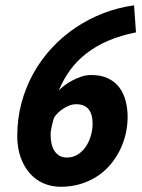

<svg xmlns="http://www.w3.org/2000/svg" viewBox="-20 -695 540 728"><path d="M463.9 -252Q463.9 -218.3 456.1 -185.3Q448.2 -152.3 433.3 -123Q418.5 -93.8 396.7 -68.6Q375 -43.5 346.7 -25.4Q318.4 -7.3 284.2 2.9Q250 13.2 210 13.2Q174.8 13.2 144.8 0Q114.7 -13.2 92.8 -38.1Q70.8 -63 58.1 -98.9Q45.4 -134.8 45.4 -180.2Q45.4 -245.1 61.5 -304.9Q77.6 -364.7 106.7 -417Q135.7 -469.2 176.3 -512.9Q216.8 -556.6 266.1 -589.8Q315.4 -623 371.6 -644.8Q427.7 -666.5 488.3 -674.8L495.6 -572.3Q436.5 -560.5 389.6 -540.3Q342.8 -520 306.9 -491.9Q271 -463.9 245.4 -428.5Q219.7 -393.1 203.1 -352.1Q210.9 -360.4 224.1 -370.6Q237.3 -380.9 253.7 -389.6Q270 -398.4 288.6 -404.5Q307.1 -410.6 325.2 -410.6Q363.8 -410.6 390.1 -397.7Q416.5 -384.8 432.9 -362.8Q449.2 -340.8 456.5 -312Q463.9 -283.2 463.9 -252ZM331.1 -225.6Q331.1 -299.8 269 -299.8Q254.4 -299.8 240.5 -293.9Q226.6 -288.1 215.3 -280Q204.1 -272 196 -263.2Q188 -254.4 185.1 -249Q183.1 -243.7 180.9 -235.8Q178.7 -228 176.8 -219Q174.8 -210 173.3 -200.9Q171.9 -191.9 171.9 -185.1Q171.9 -168 175 -152.1Q178.2 -136.2 185.5 -124.3Q192.9 -112.3 204.6 -105Q216.3 -97.7 233.4 -97.7Q257.3 -97.7 275.6 -109.6Q293.9 -121.6 306.2 -140.1Q318.4 -158.7 324.7 -181.4Q331.1 -204.1 331.1 -225.6Z"/></svg>

Font: PT Astra Sans
Style: Bold Italic
Weight: 700
Italic angle: -16°
Designer: A.Korolkova, I. Chaeva
Foundry: ParaType Ltd
Version: Version 1.002W